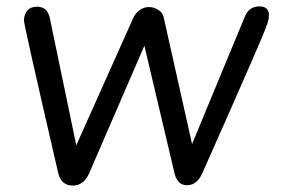

<svg xmlns="http://www.w3.org/2000/svg" viewBox="-20 -576 894 596"><path d="M133.8 -523.9 216.8 -125 393.1 -519Q400.4 -535.6 413.8 -544.9Q427.2 -554.2 441.9 -554.2Q458 -554.2 472.4 -544.7Q486.8 -535.2 488.8 -519L576.2 -128.9L740.2 -524.9Q753.4 -556.2 785.2 -556.2Q814.9 -556.2 814.9 -527.8Q814.9 -513.2 806.2 -493.2Q806.2 -484.4 607.9 -38.1Q591.3 -1 560.1 -1Q529.8 -1 521 -41L428.2 -434.1L256.8 -38.1Q239.7 0 206.1 0Q168.9 0 160.2 -41Q54.2 -499 54.2 -513.2Q57.1 -555.2 95.2 -555.2Q125 -555.2 133.8 -523.9Z"/></svg>

Font: BPreplay
Style: Italic
Weight: 400
Italic angle: -6°
Designer: Magenta/George Triantafyllakos
Foundry: Magenta/George Triantafyllakos
Version: Version 1.00